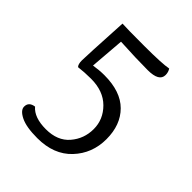

<svg xmlns="http://www.w3.org/2000/svg" viewBox="-190 -788 916 916"><g transform="rotate(45 267.5 -330.0)"><path d="M432 -636Q432 -592 354.5 -592Q277 -592 169 -598L155 -423Q193 -429 226 -429Q336 -429 392.5 -372.5Q449 -316 449 -220Q449 -124 386 -57Q323 10 212 10Q137 10 99 -9Q61 -28 61 -52Q61 -84 98 -89Q132 -49 210.5 -49Q289 -49 330.5 -97.5Q372 -146 372 -211Q372 -276 324 -324Q276 -372 193 -372Q150 -372 110 -367Q100 -377 100 -403Q100 -429 113 -664Q142 -662 262 -662Q382 -662 422 -670Q432 -655 432 -636Z"/></g></svg>

Font: Overlock
Style: Regular
Weight: 400
Designer: Dario Muhafara
Foundry: Dario Manuel Muhafara
Version: Version 1.001